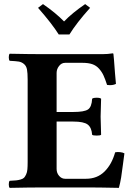

<svg xmlns="http://www.w3.org/2000/svg" viewBox="-20 -907 661 929"><path d="M253.9 -365.2H335Q387.2 -365.2 405.5 -377.2Q423.8 -389.2 425.8 -429.2Q430.7 -434.1 448.2 -434.1Q464.4 -434.1 469.2 -429.2Q466.8 -354.5 466.8 -342.8L469.2 -254.9Q465.3 -251 448.2 -251Q429.7 -251 425.8 -254.9Q423.3 -290 404.3 -304.4Q385.3 -318.8 335 -318.8H253.9V-89.8Q253.9 -69.8 266.1 -55.9Q278.3 -42 294.9 -42H396Q450.2 -42 485.6 -76.9Q521 -111.8 537.1 -169.9Q546.9 -172.4 560.8 -170.9Q574.7 -169.4 582 -165Q579.6 -150.4 575.2 -113.8Q570.8 -77.1 566.2 -48.8Q561.5 -20.5 555.2 2Q552.7 2 527.8 1.5Q502.9 1 470.5 0.5Q438 0 417 0H182.1Q124.5 0 26.9 2Q22.5 -2.4 22.5 -15.1Q22.5 -27.8 26.9 -32.2Q47.4 -33.2 57.9 -34.2Q68.4 -35.2 80.1 -38.6Q91.8 -42 96.7 -47.4Q101.6 -52.7 106.4 -63Q111.3 -73.2 112.5 -87.4Q113.8 -101.6 113.8 -123V-522Q113.8 -553.7 110.6 -570.8Q107.4 -587.9 95.9 -597.4Q84.5 -606.9 70.6 -609.1Q56.6 -611.3 26.9 -612.8Q22.5 -617.2 22.5 -629.9Q22.5 -642.6 26.9 -647Q126.5 -645 182.1 -645H476.1Q502 -645 524.9 -648.9Q528.8 -648.9 528.8 -646Q529.8 -642.6 531.7 -615.5Q533.7 -588.4 536.4 -553.2Q539.1 -518.1 541 -501Q523.4 -492.2 498 -496.1Q488.8 -524.9 480.7 -542.2Q472.7 -559.6 459.2 -574.7Q445.8 -589.8 426.8 -596.4Q407.7 -603 379.9 -603H294.9Q277.8 -603 265.9 -587.9Q253.9 -572.8 253.9 -554.2ZM264.2 -740.2Q231.4 -792.5 164.1 -869.1L188 -887.2Q249 -845.2 290 -803.2Q327.6 -842.8 392.1 -887.2L416 -869.1Q350.6 -796.4 315.9 -740.2Z"/></svg>

Font: Common Serif
Style: Bold
Weight: 700
Designer: Philipp H. Poll, Khaled Hosny
Foundry: Stefan Peev, Context Ltd.
Version: Version 1.026